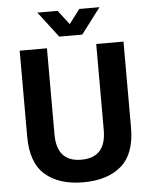

<svg xmlns="http://www.w3.org/2000/svg" viewBox="-59 -922 777 982"><g transform="rotate(-5 329.5 -430.5)"><path d="M170 -873H274L330 -800L385 -873H489L389 -741H271ZM329 12Q205 12 134 -49.5Q63 -111 63 -246V-687H203V-245Q203 -104 329 -104Q456 -104 456 -245V-687H596V-246Q596 -111 525 -49.5Q454 12 329 12Z"/></g></svg>

Font: Archivo SemiCondensed
Style: Bold
Weight: 680
Width: 4
Designer: Hector Gatti
Foundry: Omnibus-Type
Version: Version 2.001; ttfautohint (v1.8.3)